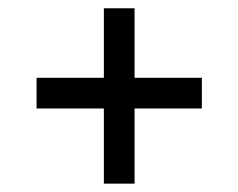

<svg xmlns="http://www.w3.org/2000/svg" viewBox="-20 -479 576 464"><path d="M305.2 -216.8V-35.2H231V-216.8H68.4V-291H231V-459H305.2V-291H467.8V-216.8Z"/></svg>

Font: Vazirmatn UI FD
Style: Regular
Weight: 400
Designer: Saber Rastikerdar
Foundry: Saber Rastikerdar
Version: Version 33.003